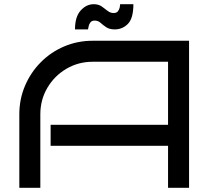

<svg xmlns="http://www.w3.org/2000/svg" viewBox="-20 -894 1004 914"><path d="M880 0H780V-200H221V-300H780V-600H421Q353 -600 296 -566.5Q239 -533 205.5 -476Q172 -419 172 -350V0H72V-350Q72 -422 99 -485.5Q126 -549 174 -597.5Q222 -646 285.5 -673Q349 -700 421 -700H880ZM615 -874Q615 -807 589 -780.5Q563 -754 526 -754Q501 -754 485.5 -764.5Q470 -775 458.5 -785.5Q447 -796 431 -796Q417 -796 410.5 -787.5Q404 -779 402 -769Q400 -759 399 -754H337Q337 -814 364 -844Q391 -874 426 -874Q449 -874 464 -863.5Q479 -853 492 -842.5Q505 -832 521 -832Q535 -832 541.5 -840.5Q548 -849 550 -859Q552 -869 552 -874Z"/></svg>

Font: Bruno Ace SC
Style: Regular
Weight: 400
Version: Version 1.100; ttfautohint (v1.8.4.7-5d5b);gftools[0.9.27]